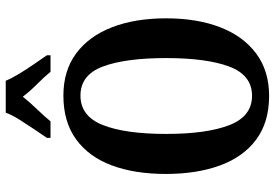

<svg xmlns="http://www.w3.org/2000/svg" viewBox="-168 -804 981 686"><g transform="rotate(-90 323.0 -460.5)"><path d="M324 10Q230 10 168 -36Q106 -82 75.5 -165Q45 -248 45 -359Q45 -470 75.5 -552Q106 -634 168.5 -679.5Q231 -725 325 -725Q414 -725 475.5 -679.5Q537 -634 569 -551.5Q601 -469 601 -358Q601 -247 569 -164.5Q537 -82 475 -36Q413 10 324 10ZM324 -51Q398 -51 428.5 -132Q459 -213 459 -358Q459 -503 429 -583.5Q399 -664 325 -664Q251 -664 219.5 -583.5Q188 -503 188 -358Q188 -213 219.5 -132Q251 -51 324 -51ZM174 -784Q187 -803 204.5 -829Q222 -855 239 -882Q256 -909 264 -931H378Q387 -909 403.5 -882Q420 -855 438 -829Q456 -803 469 -784V-771H410Q393 -792 366 -819Q339 -846 321 -870Q302 -846 276 -819Q250 -792 233 -771H174Z"/></g></svg>

Font: Noto Serif Armenian ExtraCondensed
Style: Bold
Weight: 700
Width: 2
Designer: Monotype Design Team
Foundry: Monotype Imaging Inc.
Version: Version 2.008; ttfautohint (v1.8.4.7-5d5b)